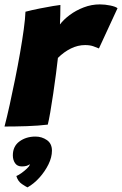

<svg xmlns="http://www.w3.org/2000/svg" viewBox="-29 -558 542 852"><path d="M237 -449.5Q253 -471 280.5 -491.5Q308 -512 342.5 -525.2Q377 -538.5 414 -538.5Q437 -538.5 460.8 -533.5Q484.5 -528.5 492.5 -521.5L410 -343Q400 -347.5 384.8 -352.8Q369.5 -358 348.5 -358Q316.5 -358 285.5 -342.8Q254.5 -327.5 228 -301Q225 -273.5 219.5 -230.8Q214 -188 207.2 -142.5Q200.5 -97 194 -59.5Q187.5 -22 183 -5Q142 0 90.5 1.8Q39 3.5 -9 3.5Q2 -38.5 14 -93Q26 -147.5 38 -206.8Q50 -266 60 -323.2Q70 -380.5 76.5 -428.2Q83 -476 84 -506Q113 -513.5 146.5 -520.2Q180 -527 206 -531.2Q232 -535.5 239 -536Q239 -518.5 238.5 -491.2Q238 -464 237 -449.5ZM93 273.5Q87 271 68.8 259Q50.5 247 43.5 223Q53 219.5 66.2 210Q79.5 200.5 90.2 190.2Q101 180 102.5 174Q103.5 172 103.5 170.5Q98 175 89.5 177.8Q81 180.5 68 180.5Q47.5 180.5 37.8 166Q28 151.5 28 131.5Q28 91 57.5 69.5Q87 48 128.5 48Q156.5 48 179 63.5Q201.5 79 201.5 110.5Q201.5 140 186 171.5Q170.5 203 146 230.2Q121.5 257.5 93 273.5Z"/></svg>

Font: Grandstander ExtraBold
Style: Italic
Weight: 800
Italic angle: -15°
Designer: Tyler Finck
Foundry: Etcetera Type Co
Version: Version 1.200; ttfautohint (v1.8.3)